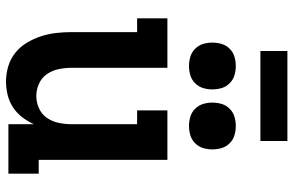

<svg xmlns="http://www.w3.org/2000/svg" viewBox="-189 -781 978 640"><g transform="rotate(90 300.0 -461.0)"><path d="M252 8Q226 8 201 0.5Q176 -7 156 -23Q136 -39 122.5 -61.5Q109 -84 101 -108.5Q93 -133 90 -158.5Q87 -184 87 -210V-429H41V-530H206V-210Q206 -189 210.5 -167.5Q215 -146 227 -128.5Q239 -111 259 -102Q279 -93 300 -93Q321 -93 341 -102Q361 -111 373 -128.5Q385 -146 389.5 -167.5Q394 -189 394 -210V-429H348V-530H513V-101H559V0H394V-85Q385 -65 371 -46.5Q357 -28 338 -15.5Q319 -3 296.5 2.5Q274 8 252 8ZM400 -602Q384 -602 369 -606.5Q354 -611 342.5 -622.5Q331 -634 326.5 -649Q322 -664 322 -680Q322 -696 326.5 -711Q331 -726 342.5 -737.5Q354 -749 369 -753.5Q384 -758 400 -758Q416 -758 431 -753.5Q446 -749 457.5 -737.5Q469 -726 473.5 -711Q478 -696 478 -680Q478 -664 473.5 -649Q469 -634 457.5 -622.5Q446 -611 431 -606.5Q416 -602 400 -602ZM200 -602Q184 -602 169 -606.5Q154 -611 142.5 -622.5Q131 -634 126.5 -649Q122 -664 122 -680Q122 -696 126.5 -711Q131 -726 142.5 -737.5Q154 -749 169 -753.5Q184 -758 200 -758Q216 -758 231 -753.5Q246 -749 257.5 -737.5Q269 -726 273.5 -711Q278 -696 278 -680Q278 -664 273.5 -649Q269 -634 257.5 -622.5Q246 -611 231 -606.5Q216 -602 200 -602ZM150 -840V-930H450V-840Z"/></g></svg>

Font: Iosevka Curly Slab Extended
Style: Bold
Weight: 700
Width: 7
Monospace: yes
Designer: Belleve Invis
Foundry: Belleve Invis
Version: Version 11.1.0; ttfautohint (v1.8.3)